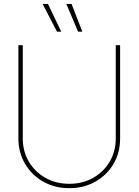

<svg xmlns="http://www.w3.org/2000/svg" viewBox="-20 -960 713 988"><path d="M336.4 8.3Q262.2 8.3 202.9 -25.1Q143.6 -58.6 109.1 -116.7Q74.7 -174.8 74.7 -248.5V-727.5H97.2V-248.5Q97.2 -181.2 128.4 -128.2Q159.7 -75.2 213.9 -44.7Q268.1 -14.2 336.4 -14.2Q405.3 -14.2 459.2 -44.7Q513.2 -75.2 544.4 -128.2Q575.7 -181.2 575.7 -248.5V-727.5H598.1V-248.5Q598.1 -174.3 564 -116.5Q529.8 -58.6 470.5 -25.1Q411.1 8.3 336.4 8.3ZM381.8 -796.9 321.3 -939.9H348.1L403.8 -796.9ZM273.4 -796.9 199.2 -939.9H226.6L295.4 -796.9Z"/></svg>

Font: Inter 28pt Thin
Style: Regular
Weight: 250
Designer: Rasmus Andersson
Foundry: rsms
Version: Version 4.001;git-66647c0bb